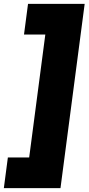

<svg xmlns="http://www.w3.org/2000/svg" viewBox="-55 -860 461 1000"><path d="M260 120H-35L-14 -40H97L181 -680H70L91 -840H386Z"/></svg>

Font: Tanohe Sans ExtraBold
Style: Italic
Weight: 800
Designer: Village Type and Design LLC & Cristiano Sobral
Foundry: Cooper Hewitt Smithsonian Design Museum
Version: Version 1.00;September 29, 2021;FontCreator 13.0.0.2655 64-b